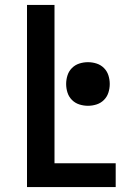

<svg xmlns="http://www.w3.org/2000/svg" viewBox="-20 -755 540 775"><path d="M89 0V-735H200V-96H447V0ZM335 -328Q317 -328 300 -333.5Q283 -339 270.5 -351.5Q258 -364 252.5 -381Q247 -398 247 -416Q247 -434 252.5 -451Q258 -468 270.5 -480.5Q283 -493 300 -498.5Q317 -504 335 -504Q353 -504 370 -498.5Q387 -493 399.5 -480.5Q412 -468 417.5 -451Q423 -434 423 -416Q423 -398 417.5 -381Q412 -364 399.5 -351.5Q387 -339 370 -333.5Q353 -328 335 -328Z"/></svg>

Font: Iosevka
Style: Bold
Weight: 700
Monospace: yes
Designer: Belleve Invis
Foundry: Belleve Invis
Version: Version 32.5.0; ttfautohint (v1.8.4)